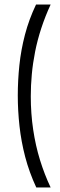

<svg xmlns="http://www.w3.org/2000/svg" viewBox="-20 -729 265 842"><path d="M202 -709Q178 -657 161 -605Q144 -553 134 -502.5Q124 -452 119.5 -403Q115 -354 115 -307Q115 -231 125.5 -160.5Q136 -90 155.5 -27Q175 36 202 93H139Q108 26 90.5 -41Q73 -108 65.5 -176Q58 -244 58 -310Q58 -376 65 -443Q72 -510 89.5 -577Q107 -644 138 -709Z"/></svg>

Font: Bricolage Grotesque 24pt Condensed ExtraLight
Style: Regular
Weight: 250
Width: 3
Designer: Mathieu Triay
Foundry: Atelier Triay
Version: Version 1.001;gftools[0.9.33.dev8+g029e19f]